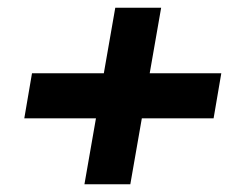

<svg xmlns="http://www.w3.org/2000/svg" viewBox="-20 -538 622 498"><path d="M199 -60 279 -518H398L318 -60ZM43 -231 63 -348H554L534 -231Z"/></svg>

Font: DM Sans 24pt ExtraBold
Style: Italic
Weight: 800
Italic angle: -10°
Designer: Colophon Foundry, Jonny Pinhorn
Foundry: Colophon Foundry
Version: Version 4.004;gftools[0.9.30]